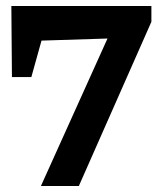

<svg xmlns="http://www.w3.org/2000/svg" viewBox="-20 -623 527 643"><path d="M20 -365 18 -603H487V-550L244 0H117L340 -494L119 -487L85 -365Z"/></svg>

Font: Piazzolla
Style: Bold
Weight: 700
Designer: Juan Pablo del Peral
Foundry: Huerta Tipografica
Version: Version 1.330